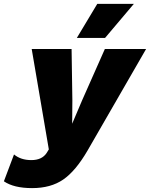

<svg xmlns="http://www.w3.org/2000/svg" viewBox="-109 -752 771 987"><path d="M391 -732H579L431 -557H286ZM56 215Q-38 215 -89 180L-37 42Q-2 71 52 71Q107 71 131 34L142 16L54 -500H259L263 -237L262 -116L313 -236L430 -500H642L341 22Q280 127 216 171Q152 215 56 215Z"/></svg>

Font: Elaine Sans ExtraBold
Style: Italic
Weight: 800
Italic angle: -13°
Designer: Wei Huang
Foundry: Wei Huang
Version: Version 2.001;December 24, 2019;FontCreator 12.0.0.2547 64-b